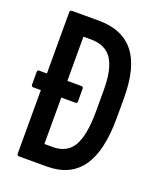

<svg xmlns="http://www.w3.org/2000/svg" viewBox="-125 -734 675 812"><g transform="rotate(20 212.5 -327.5)"><path d="M14 -295Q6 -295 6 -305V-360Q6 -370 14 -370H49H205Q213 -370 213 -360V-305Q213 -295 205 -295ZM59 0Q49 0 49 -10V-645Q49 -655 58 -655H178Q285 -655 338 -588.5Q391 -522 391 -385V-294Q391 -145 339.5 -72.5Q288 0 183 0ZM141 -86H179Q243 -86 271 -135Q299 -184 299 -290V-387Q299 -481 269.5 -525Q240 -569 175 -569H141Z"/></g></svg>

Font: Sofia Sans Extra Condensed SemiBold
Style: Regular
Weight: 600
Designer: Botio Nikoltchev, Ani Petrova
Foundry: lettersoup
Version: Version 4.101